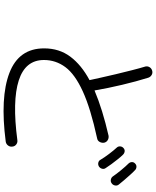

<svg xmlns="http://www.w3.org/2000/svg" viewBox="77 -905 846 1040"><g transform="rotate(90 500.0 -385.0)"><path d="M747 7Q508 38 375 -13Q242 -64 242 -201Q242 -283 287 -343Q332 -403 414 -447Q410 -465 401.5 -504Q393 -543 382 -589Q371 -635 360 -678Q349 -721 341 -747Q337 -759 343 -770.5Q349 -782 362 -786Q375 -790 386 -783.5Q397 -777 401 -765Q421 -701 439.5 -623Q458 -545 470 -474Q522 -496 583.5 -515Q645 -534 715 -550Q728 -552 739 -545.5Q750 -539 753 -526Q755 -513 748.5 -501.5Q742 -490 729 -488Q568 -453 475 -410.5Q382 -368 343.5 -316Q305 -264 305 -200Q305 -99 416 -63.5Q527 -28 739 -56Q752 -58 762.5 -50Q773 -42 774 -29Q776 -16 768 -5.5Q760 5 747 7ZM973 -567Q964 -560 952.5 -562.5Q941 -565 935 -574Q923 -592 902 -617.5Q881 -643 865 -659Q858 -667 858 -677Q858 -687 866 -694Q874 -702 885 -701Q896 -700 903 -692Q913 -683 927.5 -666.5Q942 -650 956.5 -633.5Q971 -617 980 -605Q987 -596 984.5 -584.5Q982 -573 973 -567ZM882 -498Q872 -492 861 -494.5Q850 -497 845 -507Q834 -526 814 -552.5Q794 -579 779 -595Q772 -603 773 -613.5Q774 -624 782 -631Q791 -639 801.5 -637Q812 -635 819 -627Q829 -617 842.5 -600Q856 -583 869 -565.5Q882 -548 890 -535Q897 -526 894 -515Q891 -504 882 -498Z"/></g></svg>

Font: Zen Maru Gothic
Style: Regular
Weight: 400
Designer: Yoshimichi Ohira
Foundry: Positype
Version: Version 1.002